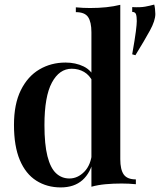

<svg xmlns="http://www.w3.org/2000/svg" viewBox="-20 -804 698 838"><path d="M505 -783V-109Q505 -64 520 -42.5Q535 -21 573 -21V0Q542 -3 511 -3Q474 -3 441 0Q408 3 379 11V-663Q379 -708 364.5 -729.5Q350 -751 311 -751V-772Q343 -769 373 -769Q411 -769 444 -772.5Q477 -776 505 -783ZM266 -531Q310 -531 345 -514Q380 -497 397 -457L385 -447Q371 -476 347 -490Q323 -504 293 -504Q239 -504 206.5 -443.5Q174 -383 174 -258Q174 -174 187 -122.5Q200 -71 224.5 -48Q249 -25 283 -25Q319 -25 348 -54.5Q377 -84 382 -139L389 -111Q376 -50 340 -18Q304 14 245 14Q185 14 138.5 -15.5Q92 -45 66.5 -105.5Q41 -166 41 -259Q41 -350 71 -410.5Q101 -471 152 -501Q203 -531 266 -531ZM653 -784Q655 -779 656.5 -765.5Q658 -752 658 -743Q658 -714 634.5 -671Q611 -628 571 -563L557 -567Q569 -635 573 -667Q577 -699 577 -712Q577 -732 573.5 -742Q570 -752 557 -752V-773Q592 -771 613.5 -775Q635 -779 653 -784Z"/></svg>

Font: Playfair Display SemiBold
Style: Regular
Weight: 600
Designer: Claus Eggers Sørensen
Foundry: Claus Eggers Sørensen
Version: Version 1.203